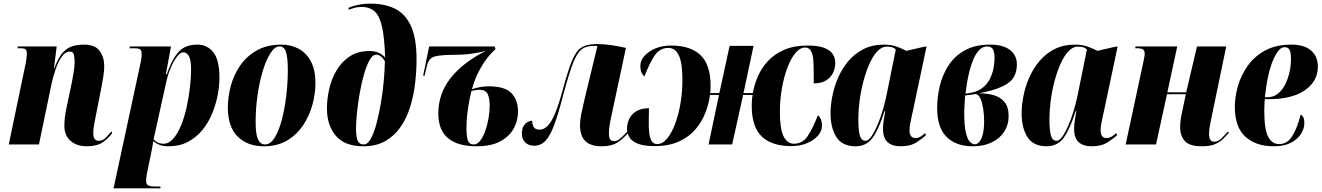

<svg xmlns="http://www.w3.org/2000/svg" viewBox="-20 -790 7227 1050"><path d="M455 10Q399 10 365.5 -20Q332 -50 332 -101Q332 -120 334.5 -145Q337 -170 344 -202L374 -345Q378 -364 383 -396Q388 -428 388 -452Q388 -470 384.5 -489Q381 -508 362 -508Q338 -508 318.5 -481Q299 -454 285 -413.5Q271 -373 262 -332L193 0H28L121 -446Q123 -458 125 -472.5Q127 -487 127 -497Q127 -510 122 -518Q117 -526 93 -526H76L77 -536H290L275 -417H277Q296 -468 318 -496Q340 -524 369.5 -535Q399 -546 439 -546Q501 -546 525.5 -511Q550 -476 550 -429Q550 -403 545 -371.5Q540 -340 535 -314L503 -152Q498 -125 494 -103Q490 -81 490 -61Q490 -20 520 -20Q544 -20 561 -39Q578 -58 589 -71L594 -63Q574 -34 542 -12Q510 10 455 10Z M750 -452Q755 -479 755 -492Q755 -509 749.5 -517.5Q744 -526 715 -526H688L690 -536H915L887 -383H892Q916 -457 952.5 -501.5Q989 -546 1059 -546Q1113 -546 1146.5 -504.5Q1180 -463 1180 -365Q1180 -319 1170 -268Q1160 -217 1139.5 -167.5Q1119 -118 1086 -78Q1053 -38 1007.5 -14Q962 10 902 10Q872 10 853 2.5Q834 -5 818 -18Q817 -7 814.5 5.5Q812 18 809 35L784 157Q781 173 780 181.5Q779 190 779 198Q779 217 790 223.5Q801 230 829 230H858L857 240H601ZM874 -4Q903 -4 927 -31Q951 -58 969.5 -102.5Q988 -147 1000 -201Q1012 -255 1018.5 -310Q1025 -365 1025 -411Q1025 -464 1012.5 -484Q1000 -504 983 -504Q966 -504 947.5 -479.5Q929 -455 913.5 -418.5Q898 -382 890 -345L820 -29Q840 -4 874 -4Z M1422 10Q1334 10 1280 -43Q1226 -96 1226 -202Q1226 -259 1242 -319.5Q1258 -380 1293 -431Q1328 -482 1384 -514Q1440 -546 1519 -546Q1570 -546 1612 -524Q1654 -502 1679.5 -455.5Q1705 -409 1705 -334Q1705 -279 1689 -219Q1673 -159 1639 -107Q1605 -55 1551.5 -22.5Q1498 10 1422 10ZM1430 0Q1459 0 1482 -37Q1505 -74 1521 -134.5Q1537 -195 1545.5 -266.5Q1554 -338 1554 -408Q1554 -473 1544.5 -504.5Q1535 -536 1509 -536Q1483 -536 1459.5 -500Q1436 -464 1417.5 -403.5Q1399 -343 1388.5 -270Q1378 -197 1378 -123Q1378 -55 1391 -27.5Q1404 0 1430 0Z M1967 10Q1866 10 1817 -47Q1768 -104 1768 -197Q1768 -247 1780 -301.5Q1792 -356 1819.5 -403.5Q1847 -451 1891.5 -481Q1936 -511 2002 -511Q2032 -511 2054 -500Q2076 -489 2086 -475Q2083 -580 2070 -640.5Q2057 -701 2030 -726.5Q2003 -752 1957 -752Q1935 -752 1917.5 -747Q1900 -742 1887 -737L1886 -747Q1901 -755 1933.5 -762.5Q1966 -770 2007 -770Q2085 -770 2141 -742Q2197 -714 2227.5 -647.5Q2258 -581 2258 -465Q2258 -401 2250 -333.5Q2242 -266 2223 -205Q2204 -144 2170.5 -95.5Q2137 -47 2087 -18.5Q2037 10 1967 10ZM1970 0Q1990 0 2007.5 -31Q2025 -62 2038.5 -112.5Q2052 -163 2062.5 -223.5Q2073 -284 2078.5 -345Q2084 -406 2085 -455Q2063 -491 2036 -491Q2018 -491 2001.5 -462Q1985 -433 1971.5 -386.5Q1958 -340 1948 -285Q1938 -230 1932.5 -177Q1927 -124 1927 -84Q1927 -47 1935 -23.5Q1943 0 1970 0Z M2586 10Q2483 10 2430 -34.5Q2377 -79 2377 -170Q2377 -277 2443.5 -362Q2510 -447 2635 -511Q2601 -502 2557 -496Q2513 -490 2458 -490Q2392 -490 2358.5 -481.5Q2325 -473 2315 -431L2302 -376H2294L2327 -536H2685L2690 -521Q2669 -504 2643.5 -471Q2618 -438 2596 -394.5Q2574 -351 2561 -302Q2581 -309 2604 -313.5Q2627 -318 2653 -318Q2742 -318 2777.5 -280Q2813 -242 2813 -179Q2813 -132 2790 -88.5Q2767 -45 2717 -17.5Q2667 10 2586 10ZM2570 0Q2591 0 2607 -21.5Q2623 -43 2634.5 -76Q2646 -109 2652 -145.5Q2658 -182 2658 -212Q2658 -252 2647 -275.5Q2636 -299 2601 -299Q2590 -299 2577.5 -296.5Q2565 -294 2558 -292Q2555 -282 2548.5 -249.5Q2542 -217 2536.5 -175Q2531 -133 2531 -92Q2531 -41 2539 -20.5Q2547 0 2570 0Z M3271 10Q3210 10 3181 -18.5Q3152 -47 3152 -105Q3152 -134 3158.5 -165.5Q3165 -197 3175 -240L3247 -538Q3242 -539 3237.5 -539Q3233 -539 3228 -539Q3197 -539 3175 -529Q3153 -519 3135.5 -490Q3118 -461 3099.5 -405.5Q3081 -350 3057 -259Q3032 -163 3010 -104.5Q2988 -46 2962.5 -19.5Q2937 7 2901 7Q2870 7 2852 -11.5Q2834 -30 2834 -60Q2834 -87 2844.5 -102.5Q2855 -118 2868 -124Q2881 -130 2890 -130Q2890 -114 2897.5 -97.5Q2905 -81 2931 -81Q2966 -81 2994.5 -127.5Q3023 -174 3051 -276Q3076 -368 3094.5 -422.5Q3113 -477 3133 -504Q3153 -531 3180 -540Q3207 -549 3247 -549Q3285 -549 3327 -542.5Q3369 -536 3403 -528L3323 -153Q3317 -126 3313.5 -103Q3310 -80 3310 -61Q3310 -38 3316.5 -28Q3323 -18 3339 -18Q3353 -18 3366.5 -28Q3380 -38 3411 -71L3416 -64Q3387 -30 3355.5 -10Q3324 10 3271 10Z M3560 9Q3502 9 3469 -4Q3436 -17 3422.5 -38.5Q3409 -60 3409 -87Q3409 -113 3420.5 -138.5Q3432 -164 3458.5 -181Q3485 -198 3529 -198Q3529 -165 3528 -130.5Q3527 -96 3530 -67Q3533 -38 3543 -20Q3553 -2 3574 -2Q3603 -2 3628 -32Q3653 -62 3672 -112.5Q3691 -163 3701.5 -225.5Q3712 -288 3712 -354Q3712 -446 3692.5 -487Q3673 -528 3635 -528Q3589 -528 3561 -487.5Q3533 -447 3504 -372Q3496 -378 3489 -391.5Q3482 -405 3482 -431Q3482 -459 3504 -484Q3526 -509 3564 -525Q3602 -541 3650 -541Q3756 -541 3811 -488.5Q3866 -436 3866 -321Q3866 -311 3865.5 -301.5Q3865 -292 3864 -281H3914L3970 -539H4101L4046 -281H4097Q4105 -327 4125 -373Q4145 -419 4180.5 -457Q4216 -495 4269.5 -518Q4323 -541 4397 -541Q4455 -541 4488 -528Q4521 -515 4534.5 -493.5Q4548 -472 4548 -445Q4548 -419 4536.5 -393.5Q4525 -368 4499 -351Q4473 -334 4430 -334Q4430 -366 4430 -400.5Q4430 -435 4427.5 -464.5Q4425 -494 4414.5 -512Q4404 -530 4383 -530Q4355 -530 4330 -500Q4305 -470 4286 -419.5Q4267 -369 4256 -306.5Q4245 -244 4245 -178Q4245 -86 4265 -45Q4285 -4 4322 -4Q4368 -4 4396 -44.5Q4424 -85 4453 -160Q4461 -154 4468 -140.5Q4475 -127 4475 -101Q4475 -73 4453 -48Q4431 -23 4393.5 -7Q4356 9 4307 9Q4201 9 4146 -43.5Q4091 -96 4091 -211Q4091 -225 4092 -240Q4093 -255 4096 -271H4044L3984 0H3855L3912 -271H3863Q3857 -224 3838 -174.5Q3819 -125 3784 -83.5Q3749 -42 3693.5 -16.5Q3638 9 3560 9Z M4659 10Q4586 10 4554 -40.5Q4522 -91 4522 -170Q4522 -214 4532 -265Q4542 -316 4563.5 -365.5Q4585 -415 4619.5 -456Q4654 -497 4702.5 -521.5Q4751 -546 4815 -546Q4853 -546 4885 -534.5Q4917 -523 4936 -512L5037 -535H5047L4973 -186Q4971 -175 4966 -154.5Q4961 -134 4957.5 -113Q4954 -92 4954 -77Q4954 -35 4987 -35Q5001 -35 5013.5 -42.5Q5026 -50 5039 -62L5044 -50Q5025 -33 4992 -11.5Q4959 10 4905 10Q4859 10 4834 -12.5Q4809 -35 4809 -86Q4809 -110 4813 -132Q4817 -154 4821 -182H4817Q4786 -83 4752 -36.5Q4718 10 4659 10ZM4713 -20Q4732 -20 4754 -57Q4776 -94 4797 -155Q4818 -216 4832 -288L4879 -520Q4867 -530 4855 -532.5Q4843 -535 4831 -535Q4801 -535 4776.5 -508Q4752 -481 4733 -437Q4714 -393 4700.5 -340.5Q4687 -288 4680.5 -235.5Q4674 -183 4674 -140Q4674 -76 4682.5 -48Q4691 -20 4713 -20Z M5300 10Q5208 10 5156.5 -41.5Q5105 -93 5105 -199Q5105 -259 5119.5 -320Q5134 -381 5167.5 -432.5Q5201 -484 5257 -515Q5313 -546 5396 -546Q5465 -546 5503 -517Q5541 -488 5541 -438Q5541 -365 5487.5 -331.5Q5434 -298 5334 -280Q5374 -280 5411 -270.5Q5448 -261 5472 -234Q5496 -207 5496 -154Q5496 -107 5471.5 -69.5Q5447 -32 5403 -11Q5359 10 5300 10ZM5276 -280Q5321 -286 5349 -306.5Q5377 -327 5392 -356Q5407 -385 5413 -415.5Q5419 -446 5419 -471Q5419 -500 5411 -518Q5403 -536 5378 -536Q5335 -536 5305 -469.5Q5275 -403 5260 -278ZM5310 -1Q5333 -1 5347.5 -33.5Q5362 -66 5362 -128Q5362 -162 5357 -194.5Q5352 -227 5342.5 -249.5Q5333 -272 5317 -276Q5305 -274 5290 -272Q5275 -270 5258 -268Q5257 -258 5256 -237.5Q5255 -217 5254 -198.5Q5253 -180 5253 -177Q5253 -103 5262 -65Q5271 -27 5284.5 -14Q5298 -1 5310 -1Z M5704 10Q5631 10 5599 -40.5Q5567 -91 5567 -170Q5567 -214 5577 -265Q5587 -316 5608.5 -365.5Q5630 -415 5664.5 -456Q5699 -497 5747.5 -521.5Q5796 -546 5860 -546Q5898 -546 5930 -534.5Q5962 -523 5981 -512L6082 -535H6092L6018 -186Q6016 -175 6011 -154.5Q6006 -134 6002.5 -113Q5999 -92 5999 -77Q5999 -35 6032 -35Q6046 -35 6058.5 -42.5Q6071 -50 6084 -62L6089 -50Q6070 -33 6037 -11.5Q6004 10 5950 10Q5904 10 5879 -12.5Q5854 -35 5854 -86Q5854 -110 5858 -132Q5862 -154 5866 -182H5862Q5831 -83 5797 -36.5Q5763 10 5704 10ZM5758 -20Q5777 -20 5799 -57Q5821 -94 5842 -155Q5863 -216 5877 -288L5924 -520Q5912 -530 5900 -532.5Q5888 -535 5876 -535Q5846 -535 5821.5 -508Q5797 -481 5778 -437Q5759 -393 5745.5 -340.5Q5732 -288 5725.5 -235.5Q5719 -183 5719 -140Q5719 -76 5727.5 -48Q5736 -20 5758 -20Z M6554 10Q6484 10 6459 -19.5Q6434 -49 6434 -92Q6434 -111 6436 -129Q6438 -147 6442 -165L6465 -275H6362L6302 0H6136L6228 -429Q6233 -454 6236.5 -469.5Q6240 -485 6240 -498Q6240 -510 6233 -518Q6226 -526 6198 -526H6188L6190 -536H6418L6364 -285H6467L6526 -536H6686L6607 -155Q6601 -127 6596.5 -103Q6592 -79 6592 -58Q6592 -39 6598 -27Q6604 -15 6621 -15Q6641 -15 6658.5 -32Q6676 -49 6695 -70L6701 -64Q6687 -49 6670.5 -32Q6654 -15 6627 -2.5Q6600 10 6554 10Z M6946 10Q6849 10 6791 -42Q6733 -94 6733 -206Q6733 -259 6749.5 -318Q6766 -377 6802.5 -429Q6839 -481 6898 -513.5Q6957 -546 7042 -546Q7112 -546 7149.5 -514Q7187 -482 7187 -426Q7187 -371 7154 -331Q7121 -291 7063 -269.5Q7005 -248 6930 -248H6897Q6896 -242 6895.5 -229Q6895 -216 6894.5 -203.5Q6894 -191 6894 -186Q6894 -81 6915.5 -41.5Q6937 -2 6974 -2Q7021 -2 7048 -47Q7075 -92 7093 -163Q7101 -160 7107 -149.5Q7113 -139 7113 -115Q7113 -87 7095 -58Q7077 -29 7040 -9.5Q7003 10 6946 10ZM6910 -258Q6943 -258 6967.5 -277Q6992 -296 7008 -327.5Q7024 -359 7032 -395.5Q7040 -432 7040 -467Q7040 -503 7032.5 -517.5Q7025 -532 7004 -532Q6973 -532 6942.5 -462Q6912 -392 6897 -258Z"/></svg>

Font: Noto Serif Display ExtraCondensed Black
Style: Italic
Weight: 900
Width: 2
Italic angle: -12°
Designer: Monotype Design Team
Foundry: Monotype Imaging Inc.
Version: Version 2.009